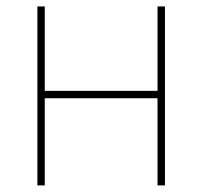

<svg xmlns="http://www.w3.org/2000/svg" viewBox="-20 -562 613 582"><path d="M468.3 -286.6V-264.2H107.9V-286.6ZM115.7 -542.5V0H93.3V-542.5ZM480 -542.5V0H457.5V-542.5Z"/></svg>

Font: Inter 16pt Thin
Style: Regular
Weight: 250
Version: Version 4.001;git-66647c0bb